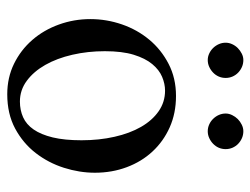

<svg xmlns="http://www.w3.org/2000/svg" viewBox="-102 -587 704 540"><g transform="rotate(90 250.0 -317.0)"><path d="M399.4 -599.6Q399.4 -589.4 395.5 -580.3Q391.6 -571.3 384.5 -564.5Q377.4 -557.6 368.4 -553.5Q359.4 -549.3 349.1 -549.3Q338.9 -549.3 329.8 -553.5Q320.8 -557.6 314 -564.7Q307.1 -571.8 303.2 -580.8Q299.3 -589.8 299.3 -599.6Q299.3 -608.9 303.7 -617.9Q308.1 -627 314.9 -633.8Q321.8 -640.6 330.8 -645Q339.8 -649.4 349.1 -649.4Q359.4 -649.4 368.4 -645.5Q377.4 -641.6 384.5 -634.8Q391.6 -627.9 395.5 -618.9Q399.4 -609.9 399.4 -599.6ZM199.2 -599.6Q199.2 -589.4 195.3 -580.3Q191.4 -571.3 184.3 -564.5Q177.2 -557.6 168.2 -553.5Q159.2 -549.3 148.9 -549.3Q139.2 -549.3 130.4 -553.5Q121.6 -557.6 114.7 -564.7Q107.9 -571.8 104 -580.8Q100.1 -589.8 100.1 -599.6Q100.1 -608.9 104.2 -617.9Q108.4 -627 115.2 -633.8Q122.1 -640.6 130.9 -645Q139.6 -649.4 148.9 -649.4Q159.2 -649.4 168.2 -645.5Q177.2 -641.6 184.3 -634.8Q191.4 -627.9 195.3 -618.9Q199.2 -609.9 199.2 -599.6ZM374.5 -194.3Q374.5 -244.1 364.7 -287.1Q355 -330.1 336.9 -361.6Q318.8 -393.1 293 -411.1Q267.1 -429.2 234.9 -429.2Q215.8 -429.2 196 -420.9Q176.3 -412.6 160.2 -393.1Q144 -373.5 134 -341.1Q124 -308.6 124 -259.8Q124 -211.9 134 -168.5Q144 -125 162.6 -92.3Q181.2 -59.6 207.3 -40.3Q233.4 -21 265.6 -21Q289.6 -21 309.8 -30Q330.1 -39.1 344.2 -59.6Q358.4 -80.1 366.5 -113.3Q374.5 -146.5 374.5 -194.3ZM465.8 -231.9Q465.8 -188.5 451.9 -144.8Q438 -101.1 410.4 -65.4Q382.8 -29.8 341.6 -7.6Q300.3 14.6 245.1 14.6Q198.2 14.6 159.4 -4.4Q120.6 -23.4 92.5 -55.7Q64.5 -87.9 49.1 -130.4Q33.7 -172.9 33.7 -219.2Q33.7 -264.6 48.6 -307.9Q63.5 -351.1 91.6 -384.8Q119.6 -418.5 159.7 -439.2Q199.7 -460 250 -460Q298.3 -460 337.9 -442.4Q377.4 -424.8 406 -394Q434.6 -363.3 450.2 -321.5Q465.8 -279.8 465.8 -231.9Z"/></g></svg>

Font: Tai Heritage Pro
Style: Regular
Weight: 400
Designer: Faah Baccam, Walt Agee, Victor Gaultney, Annie Olsen
Foundry: SIL International
Version: Version 2.600